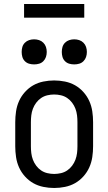

<svg xmlns="http://www.w3.org/2000/svg" viewBox="-20 -929 540 957"><path d="M250 8Q223 8 196 2.5Q169 -3 146 -16Q123 -29 104.5 -49.5Q86 -70 75 -94.5Q64 -119 60 -146Q56 -173 56 -200V-320Q56 -347 60 -374Q64 -401 75 -425.5Q86 -450 104.5 -470.5Q123 -491 146 -504Q169 -517 196 -522.5Q223 -528 250 -528Q277 -528 304 -522.5Q331 -517 354 -504Q377 -491 395.5 -470.5Q414 -450 425 -425.5Q436 -401 440 -374Q444 -347 444 -320V-200Q444 -173 440 -146Q436 -119 425 -94.5Q414 -70 395.5 -49.5Q377 -29 354 -16Q331 -3 304 2.5Q277 8 250 8ZM250 -62Q267 -62 284 -66Q301 -70 315 -79.5Q329 -89 339.5 -103Q350 -117 356 -133Q362 -149 364 -166Q366 -183 366 -200V-320Q366 -337 364 -354Q362 -371 356 -387Q350 -403 339.5 -417Q329 -431 315 -440.5Q301 -450 284 -454Q267 -458 250 -458Q233 -458 216 -454Q199 -450 185 -440.5Q171 -431 160.5 -417Q150 -403 144 -387Q138 -371 136 -354Q134 -337 134 -320V-200Q134 -183 136 -166Q138 -149 144 -133Q150 -117 160.5 -103Q171 -89 185 -79.5Q199 -70 216 -66Q233 -62 250 -62ZM350 -608Q337 -608 325 -611.5Q313 -615 304 -624Q295 -633 291.5 -645Q288 -657 288 -670Q288 -683 291.5 -695Q295 -707 304 -716Q313 -725 325 -729Q337 -733 350 -733Q363 -733 375 -729Q387 -725 396 -716Q405 -707 409 -695Q413 -683 413 -670Q413 -657 409 -645Q405 -633 396 -624Q387 -615 375 -611.5Q363 -608 350 -608ZM150 -608Q137 -608 125 -611.5Q113 -615 104 -624Q95 -633 91.5 -645Q88 -657 88 -670Q88 -683 91.5 -695Q95 -707 104 -716Q113 -725 125 -729Q137 -733 150 -733Q163 -733 175 -729Q187 -725 196 -716Q205 -707 209 -695Q213 -683 213 -670Q213 -657 209 -645Q205 -633 196 -624Q187 -615 175 -611.5Q163 -608 150 -608ZM100 -841V-909H400V-841Z"/></svg>

Font: Iosevka SS18
Style: Regular
Weight: 400
Monospace: yes
Designer: Belleve Invis
Foundry: Belleve Invis
Version: Version 25.1.1; ttfautohint (v1.8.4)